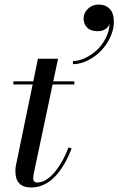

<svg xmlns="http://www.w3.org/2000/svg" viewBox="-20 -820 524 850"><path d="M350.1 -737.8Q350.1 -762.9 369.5 -781.4Q388.9 -799.8 417 -799.8Q447.8 -799.8 465.9 -780.5Q484.1 -761.2 484.1 -722.9Q484.1 -689.9 468.4 -655.9Q452.6 -621.8 427.5 -595.6Q402.3 -569.3 369.1 -552.6Q335.9 -535.9 303 -535.9V-549.8Q328.6 -549.8 356.8 -563Q385 -576.2 408.4 -597.9Q431.9 -619.6 447.8 -650.5Q463.6 -681.4 465.1 -713.9Q459.5 -699.5 446.2 -690.7Q432.9 -681.9 412.1 -681.9Q381.6 -681.9 365.8 -697.8Q350.1 -713.6 350.1 -737.8ZM297.1 -163.1Q282.5 -124.5 264.4 -93.6Q246.3 -62.7 224.2 -39.2Q202.1 -15.6 175.3 -2.8Q148.4 10 118.9 10Q83.3 10 65.7 -7.8Q48.1 -25.6 48.1 -63Q48.1 -72.8 50 -85L124.5 -446H39.1V-460H127.4L147.9 -560.1H237.1L215.8 -460H309.1V-446H212.9L128.9 -49.1Q127 -36.9 127 -31Q127 -12 145 -12Q165.3 -12 186 -25.3Q206.8 -38.6 224.6 -60.8Q242.4 -83 257.3 -110.1Q272.2 -137.2 283 -167Z"/></svg>

Font: Bodoni* 16
Style: Italic
Weight: 400
Italic angle: -13°
Version: Version 2.000